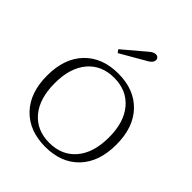

<svg xmlns="http://www.w3.org/2000/svg" viewBox="-192 -784 908 908"><g transform="rotate(45 262.0 -330.0)"><path d="M180 -561 290 -654Q308 -670 323 -670Q332 -670 337.5 -664.5Q343 -659 343 -651Q343 -634 321 -621L191 -546ZM30 -235Q30 -350 92.5 -415Q155 -480 262 -480Q369 -480 431 -415Q493 -350 493 -235Q493 -120 431 -55Q369 10 262 10Q155 10 92.5 -55Q30 -120 30 -235ZM444 -235Q444 -337 395 -394.5Q346 -452 262 -452Q178 -452 129.5 -394.5Q81 -337 81 -235Q81 -132 129.5 -74.5Q178 -17 262 -17Q346 -17 395 -74.5Q444 -132 444 -235Z"/></g></svg>

Font: Taviraj ExtraLight
Style: Regular
Weight: 275
Designer: Katatrad Team
Foundry: CadsonDemak
Version: Version 1.001